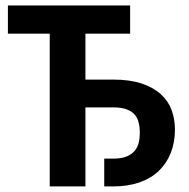

<svg xmlns="http://www.w3.org/2000/svg" viewBox="-20 -668 676 688"><path d="M446.3 -648.4V-547.4H286.1V-382.8H385.7Q445.8 -382.8 487.8 -368.7Q529.8 -354.5 556.4 -330.3Q583 -306.2 595 -273.4Q606.9 -240.7 606.9 -204.1Q606.9 -157.7 592 -120.1Q577.1 -82.5 549.1 -55.7Q521 -28.8 479.7 -14.4Q438.5 0 385.7 0H353.5V-99.6H385.7Q414.1 -99.6 432.6 -106.9Q451.2 -114.3 461.9 -126.7Q472.7 -139.2 476.8 -155.8Q481 -172.4 481 -190.9Q481 -211.9 476.8 -229Q472.7 -246.1 461.9 -258.1Q451.2 -270 432.6 -276.6Q414.1 -283.2 385.7 -283.2H286.1V0H158.2V-547.4H8.3V-648.4Z"/></svg>

Font: Carlito
Style: Bold
Weight: 700
Designer: Lukasz Dziedzic
Foundry: tyPoland Lukasz Dziedzic
Version: Version 1.104